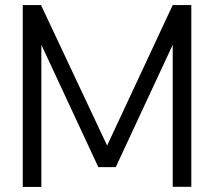

<svg xmlns="http://www.w3.org/2000/svg" viewBox="-20 -740 847 760"><path d="M70 0V-720H142.3L404 -163.8L663.7 -720H737.3V-0.7H663.7V-562.7L438.2 -78.5H369.2L143.7 -562.7V0Z"/></svg>

Font: Vela Sans GX ExtLt
Style: Regular
Weight: 200
Designer: Principal design: Mikhail Sharanda - project Manrope.
Design modification: Ravid Balaliev
Foundry: Mikhail Sharanda
Version: Version 1.001